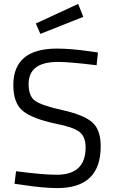

<svg xmlns="http://www.w3.org/2000/svg" viewBox="-20 -951 582 980"><path d="M276 -635Q126 -635 126 -522Q126 -459 160.5 -435.5Q195 -412 300.5 -388.5Q406 -365 450 -327.5Q494 -290 494 -204Q494 9 273 9Q200 9 90 -8L54 -13L62 -77Q198 -59 269 -59Q417 -59 417 -198Q417 -254 384.5 -278.5Q352 -303 263 -320Q146 -345 97 -384.5Q48 -424 48 -517Q48 -703 271 -703Q344 -703 446 -688L480 -683L473 -618Q334 -635 276 -635ZM163 -831 379 -931 405 -865 186 -778Z"/></svg>

Font: TitilliumWeb-Regular
Style: Regular
Weight: 400
Version: Version 1.001;PS 57.000;hotconv 1.0.70;makeotf.lib2.5.55311